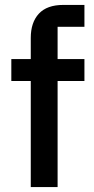

<svg xmlns="http://www.w3.org/2000/svg" viewBox="-20 -760 380 780"><path d="M105 -431H26V-520H105V-606Q105 -669 138 -704.5Q171 -740 237 -740H323V-651H214V-520H323V-431H214V0H105Z"/></svg>

Font: IBM Plex Sans Hebrew Medm
Style: Regular
Weight: 500
Designer: Mike Abbink, Paul van der Laan, Pieter van Rosmalen, Yanek Iontef
Foundry: Bold Monday
Version: Version 1.3